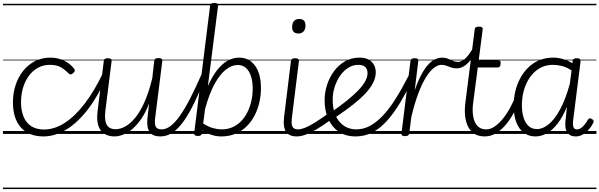

<svg xmlns="http://www.w3.org/2000/svg" viewBox="-20 -911 4077 1306"><path d="M276 17Q176 17 122 -44Q68 -105 68 -215Q68 -277 86 -332Q104 -387 137.5 -429Q171 -471 218 -495Q265 -519 323 -519Q373 -519 415.5 -498.5Q458 -478 484 -444Q490 -436 489 -429.5Q488 -423 478 -414Q469 -405 461 -405Q453 -405 446 -412Q421 -438 393 -454Q365 -470 319 -470Q275 -470 239 -450.5Q203 -431 177 -396Q151 -361 137 -315Q123 -269 123 -215Q123 -160 140 -118Q157 -76 192 -53Q227 -30 280 -30Q291 -30 296 -23Q301 -16 300.5 -6.5Q300 3 293.5 10Q287 17 276 17ZM0 365H523V375H0ZM0 -20H523V0H0ZM0 -505H523V-500H0ZM0 -885H523V-875H0Z M275 17Q262 17 256.5 10Q251 3 251.5 -6.5Q252 -16 259 -23Q266 -30 279 -30Q351 -30 421 -75.5Q491 -121 556.5 -206.5Q622 -292 679 -412Q683 -421 692 -419.5Q701 -418 707 -411.5Q713 -405 708 -395Q651 -264 581.5 -172Q512 -80 434 -31.5Q356 17 275 17ZM523 365V375ZM523 -20V0ZM523 -505V-500ZM523 -885V-875Z M758 17Q720 17 691 -0.5Q662 -18 649 -56Q636 -94 644 -157L686 -495Q687 -506 693.5 -510.5Q700 -515 713 -515Q728 -515 734.5 -510Q741 -505 739 -494L697 -160Q692 -118 697 -89.5Q702 -61 719 -46.5Q736 -32 767 -32Q798 -32 832.5 -51Q867 -70 900.5 -111Q934 -152 963.5 -218.5Q993 -285 1016 -380L1029 -497Q1031 -508 1037.5 -512Q1044 -516 1058 -516Q1072 -516 1078.5 -511.5Q1085 -507 1084 -496L1036 -114Q1030 -70 1039 -50.5Q1048 -31 1080 -31Q1089 -31 1093.5 -23.5Q1098 -16 1097 -7Q1096 2 1089.5 9.5Q1083 17 1070 17Q1046 17 1028 10Q1010 3 999 -11.5Q988 -26 984 -47.5Q980 -69 982 -98L994 -207Q970 -144 940 -101Q910 -58 878.5 -32Q847 -6 816 5.5Q785 17 758 17ZM523 365H1194V375H523ZM523 -20H1194V0H523ZM523 -505H1194V-500H523ZM523 -885H1194V-875H523Z M1070 17Q1060 17 1054.5 9.5Q1049 2 1050 -7Q1051 -16 1058.5 -23.5Q1066 -31 1080 -31Q1109 -31 1139 -53Q1169 -75 1202 -121Q1235 -167 1272.5 -239.5Q1310 -312 1354 -412Q1358 -423 1367 -423Q1376 -423 1382.5 -417Q1389 -411 1384 -400Q1342 -295 1304 -216.5Q1266 -138 1229 -86Q1192 -34 1153 -8.5Q1114 17 1070 17ZM1194 365V375ZM1194 -20V0ZM1194 -505V-500ZM1194 -885V-875Z M1326 14Q1312 14 1305.5 8.5Q1299 3 1301 -7L1409 -871Q1411 -882 1417.5 -886.5Q1424 -891 1438 -891Q1452 -891 1458.5 -886Q1465 -881 1463 -870L1394 -325Q1425 -395 1459.5 -437.5Q1494 -480 1531 -499.5Q1568 -519 1607 -519Q1675 -519 1715 -464Q1755 -409 1755 -311Q1755 -261 1744 -213.5Q1733 -166 1711 -124Q1689 -82 1656.5 -50.5Q1624 -19 1581 -1Q1538 17 1486 17Q1453 17 1420.5 7Q1388 -3 1356 -24L1354 -4Q1352 5 1345.5 9.5Q1339 14 1326 14ZM1362 -71Q1398 -48 1429 -39.5Q1460 -31 1488 -31Q1528 -31 1561 -45.5Q1594 -60 1619.5 -86Q1645 -112 1662.5 -147Q1680 -182 1689.5 -223Q1699 -264 1699 -308Q1699 -354 1688 -390Q1677 -426 1654.5 -447.5Q1632 -469 1597 -469Q1557 -469 1517 -438Q1477 -407 1440.5 -341.5Q1404 -276 1375 -170ZM1194 365H1817V375H1194ZM1194 -20H1817V0H1194ZM1194 -505H1817V-500H1194ZM1194 -885H1817V-875H1194Z M1999 17Q1973 17 1954.5 9Q1936 1 1925.5 -15Q1915 -31 1911.5 -55.5Q1908 -80 1912 -112L1959 -496Q1961 -506 1967.5 -510.5Q1974 -515 1987 -515Q2002 -515 2008.5 -509.5Q2015 -504 2013 -494L1966 -114Q1960 -71 1968.5 -51Q1977 -31 2008 -31Q2018 -31 2022.5 -23.5Q2027 -16 2026 -7Q2025 2 2018 9.5Q2011 17 1999 17ZM2009 -683Q1989 -683 1978 -694Q1967 -705 1967 -727Q1967 -752 1979 -767Q1991 -782 2016 -782Q2036 -782 2047 -771Q2058 -760 2058 -737Q2058 -713 2045.5 -698Q2033 -683 2009 -683ZM1797 365H2122V375H1797ZM1797 -20H2122V0H1797ZM1797 -505H2122V-500H1797ZM1797 -885H2122V-875H1797Z M1998 17Q1988 17 1982.5 9.5Q1977 2 1978 -7Q1979 -16 1986.5 -23.5Q1994 -31 2008 -31Q2026 -31 2052.5 -41Q2079 -51 2119 -75.5Q2159 -100 2217 -142Q2225 -147 2232.5 -144.5Q2240 -142 2244 -134.5Q2248 -127 2247 -118Q2246 -109 2238 -102Q2176 -56 2131 -30Q2086 -4 2054.5 6.5Q2023 17 1998 17ZM2122 365V375ZM2122 -20V0ZM2122 -505V-500ZM2122 -885V-875Z M2232 -147Q2294 -190 2340.5 -227.5Q2387 -265 2418 -297.5Q2449 -330 2464.5 -359Q2480 -388 2480 -413Q2480 -442 2463.5 -456Q2447 -470 2417 -470Q2381 -470 2349 -450Q2317 -430 2293.5 -396Q2270 -362 2256.5 -320Q2243 -278 2243 -234Q2243 -181 2256 -143Q2269 -105 2291.5 -80Q2314 -55 2342.5 -43Q2371 -31 2403 -31Q2413 -31 2417.5 -23.5Q2422 -16 2421.5 -7Q2421 2 2415.5 9.5Q2410 17 2400 17Q2332 17 2285 -14.5Q2238 -46 2213 -101.5Q2188 -157 2188 -230Q2188 -280 2204 -331.5Q2220 -383 2251 -425.5Q2282 -468 2326 -493.5Q2370 -519 2425 -519Q2464 -519 2488.5 -505Q2513 -491 2524.5 -468.5Q2536 -446 2536 -419Q2536 -385 2519 -350Q2502 -315 2468 -278Q2434 -241 2382 -200Q2330 -159 2259 -111ZM2122 365H2610V375H2122ZM2122 -20H2610V0H2122ZM2122 -505H2610V-500H2122ZM2122 -885H2610V-875H2122Z M2399 17Q2390 17 2385.5 10Q2381 3 2381.5 -7Q2382 -17 2387.5 -24Q2393 -31 2403 -31Q2451 -31 2495 -54Q2539 -77 2582.5 -122.5Q2626 -168 2670 -237.5Q2714 -307 2762 -401Q2766 -410 2775 -408.5Q2784 -407 2790.5 -400.5Q2797 -394 2792 -385Q2748 -290 2703.5 -215.5Q2659 -141 2612 -89Q2565 -37 2512.5 -10Q2460 17 2399 17ZM2610 365V375ZM2610 -20V0ZM2610 -505V-500ZM2610 -885V-875Z M2735 15Q2722 15 2715.5 10.5Q2709 6 2711 -5L2772 -496Q2774 -506 2780.5 -510.5Q2787 -515 2800 -515Q2815 -515 2821 -510Q2827 -505 2825 -494L2801 -297Q2824 -363 2847.5 -406Q2871 -449 2895 -474Q2919 -499 2942.5 -509Q2966 -519 2988 -519Q2999 -519 3004 -511.5Q3009 -504 3008 -494Q3007 -484 3000.5 -477Q2994 -470 2983 -470Q2958 -470 2931 -449Q2904 -428 2877 -384.5Q2850 -341 2825 -274.5Q2800 -208 2778 -116L2764 -4Q2762 6 2755.5 10.5Q2749 15 2735 15ZM2610 365H3014V375H2610ZM2610 -20H3014V0H2610ZM2610 -505H3014V-500H2610ZM2610 -885H3014V-875H2610Z M3085 -446Q3065 -446 3048.5 -452Q3032 -458 3016.5 -464Q3001 -470 2982 -470Q2972 -470 2967 -477Q2962 -484 2962.5 -494Q2963 -504 2969.5 -511.5Q2976 -519 2988 -519Q3009 -519 3026.5 -512Q3044 -505 3060 -497.5Q3076 -490 3093 -490Q3113 -490 3132 -503Q3151 -516 3170.5 -542Q3190 -568 3209 -605Q3213 -615 3220.5 -614Q3228 -613 3233 -607Q3238 -601 3234 -592Q3201 -521 3164 -483.5Q3127 -446 3085 -446ZM3014 365V375ZM3014 -20V0ZM3014 -505V-500ZM3014 -885V-875Z M3278 17Q3237 17 3209.5 0.5Q3182 -16 3165.5 -46.5Q3149 -77 3144 -120Q3139 -163 3146 -217L3209 -711Q3210 -721 3216.5 -725.5Q3223 -730 3237 -730Q3252 -730 3258.5 -725Q3265 -720 3263 -709L3236 -500H3369Q3380 -500 3383.5 -494Q3387 -488 3385 -476Q3384 -463 3379 -457.5Q3374 -452 3363 -452H3230L3200 -223Q3193 -178 3196 -142Q3199 -106 3210 -81.5Q3221 -57 3240 -44Q3259 -31 3286 -31Q3297 -31 3301.5 -23.5Q3306 -16 3305.5 -7Q3305 2 3298 9.5Q3291 17 3278 17ZM3014 365H3402V375H3014ZM3014 -20H3402V0H3014ZM3014 -505H3402V-500H3014ZM3014 -885H3402V-875H3014Z M3278 17Q3268 17 3262.5 9.5Q3257 2 3258 -7Q3259 -16 3266.5 -23.5Q3274 -31 3288 -31Q3315 -31 3343 -49.5Q3371 -68 3398.5 -101Q3426 -134 3450 -178Q3474 -222 3494 -274Q3498 -284 3506 -285Q3514 -286 3521 -280.5Q3528 -275 3525 -265Q3507 -208 3481.5 -157Q3456 -106 3424 -67Q3392 -28 3355.5 -5.5Q3319 17 3278 17ZM3402 365V375ZM3402 -20V0ZM3402 -505V-500ZM3402 -885V-875Z M3622 17Q3577 17 3543.5 -7.5Q3510 -32 3492 -79Q3474 -126 3474 -191Q3474 -241 3485 -288.5Q3496 -336 3518 -377.5Q3540 -419 3572.5 -451Q3605 -483 3647.5 -501Q3690 -519 3743 -519Q3776 -519 3808.5 -509.5Q3841 -500 3874 -481L3875 -497Q3877 -507 3883.5 -511Q3890 -515 3903 -515Q3919 -515 3924.5 -509.5Q3930 -504 3929 -493L3879 -96Q3876 -75 3877.5 -60.5Q3879 -46 3885.5 -38.5Q3892 -31 3904 -31Q3918 -31 3930.5 -39Q3943 -47 3955.5 -62Q3968 -77 3979 -97Q3984 -105 3990.5 -106Q3997 -107 4005 -102Q4015 -97 4017 -90.5Q4019 -84 4016 -76Q4004 -52 3986 -31Q3968 -10 3945 3.5Q3922 17 3896 17Q3875 17 3861 10Q3847 3 3838 -10.5Q3829 -24 3826.5 -42.5Q3824 -61 3826 -84Q3829 -109 3831.5 -134Q3834 -159 3836 -184Q3806 -112 3771 -68Q3736 -24 3698.5 -3.5Q3661 17 3622 17ZM3530 -194Q3530 -149 3541 -112.5Q3552 -76 3574.5 -54.5Q3597 -33 3633 -33Q3672 -33 3712.5 -66Q3753 -99 3790 -167Q3827 -235 3856 -341L3868 -432Q3832 -455 3800.5 -462.5Q3769 -470 3741 -470Q3701 -470 3668 -455.5Q3635 -441 3609.5 -415Q3584 -389 3566 -354Q3548 -319 3539 -278.5Q3530 -238 3530 -194ZM3402 365H4037V375H3402ZM3402 -20H4037V0H3402ZM3402 -505H4037V-500H3402ZM3402 -885H4037V-875H3402Z"/></svg>

Font: Playwrite GB S Guides
Style: Italic
Weight: 400
Italic angle: -7.01216°
Designer: Veronika Burian, José Scaglione
Foundry: TypeTogether
Version: Version 1.002